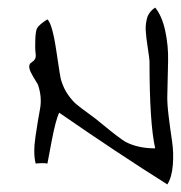

<svg xmlns="http://www.w3.org/2000/svg" viewBox="-20 -562 476 506"><path d="M421 -313Q420 -292 424.5 -255.5Q429 -219 433.5 -189.5Q438 -160 435.5 -127.5Q433 -95 421 -76Q289 -159 136 -265Q127 -247 116 -189.5Q105 -132 105 -131Q94 -133 74 -131Q67 -158 73.5 -202Q80 -246 85.5 -275Q91 -304 81 -336Q81 -338 74 -349Q67 -360 61 -372Q55 -384 58 -392Q59 -395 64.5 -398.5Q70 -402 72.5 -407Q75 -412 74 -420Q72 -434 73 -458Q74 -482 78 -488Q84 -498 105 -511Q118 -499 128.5 -427.5Q139 -356 141 -351Q148 -328 159.5 -312Q171 -296 181 -287.5Q191 -279 212.5 -263.5Q234 -248 248 -236Q294 -198 311 -188Q344 -171 389 -171Q374 -237 374 -400Q374 -407 369.5 -435.5Q365 -464 364 -482Q363 -500 369 -519Q376 -534 389 -542Q407 -520 415.5 -480.5Q424 -441 423 -400.5Q422 -360 421 -313Z"/></svg>

Font: Long Cang
Style: Regular
Weight: 400
Designer: ZhongQi
Foundry: ZhongQi
Version: Version 2.001